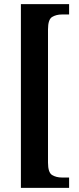

<svg xmlns="http://www.w3.org/2000/svg" viewBox="-20 -780 384 928"><path d="M81 128V-760H314V-710H279Q252 -710 232 -698Q212 -686 212 -638V6Q212 54 232 66Q252 78 279 78H314V128Z"/></svg>

Font: Noto Serif Hebrew ExtraCondensed
Style: Bold
Weight: 700
Width: 2
Designer: Monotype Design Team
Foundry: Monotype Imaging Inc.
Version: Version 2.004; ttfautohint (v1.8.4.7-5d5b)